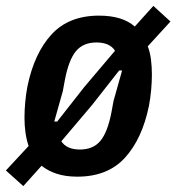

<svg xmlns="http://www.w3.org/2000/svg" viewBox="-53 -587 598 651"><path d="M232 -291 337 -415Q319 -443 274 -443Q229 -443 204.5 -413.5Q180 -384 167 -316L160 -278L131 -175H141ZM218 -80Q263 -80 287.5 -109.5Q312 -139 325 -207L332 -245L361 -348H351L260 -232L155 -108Q173 -80 218 -80ZM209 12Q169 12 139 2Q109 -8 88 -25L26 44L-33 -9L44 -92Q30 -133 30 -188Q30 -212 32.5 -240Q35 -268 40 -294Q63 -406 121.5 -470Q180 -534 283 -534Q362 -534 404 -497L467 -567L525 -514L448 -430Q456 -409 459 -384.5Q462 -360 462 -334Q462 -310 459.5 -282Q457 -254 452 -228Q429 -116 370.5 -52Q312 12 209 12Z"/></svg>

Font: IBM Plex Sans Condensed SemiBold
Style: Italic
Weight: 600
Width: 3
Italic angle: -11°
Designer: Mike Abbink, Paul van der Laan, Pieter van Rosmalen
Foundry: Bold Monday
Version: Version 1.3